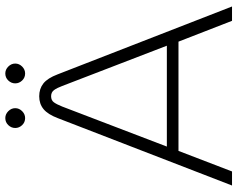

<svg xmlns="http://www.w3.org/2000/svg" viewBox="-104 -774 878 710"><g transform="rotate(-90 335.0 -419.0)"><path d="M4 0 253 -644Q267 -681 286.5 -697Q306 -713 334 -713Q362 -713 381.5 -697.5Q401 -682 415 -645L666 0H613L536 -198H132L56 0ZM148 -241H521L372 -628Q365 -647 357 -658Q349 -669 334 -669Q319 -669 311.5 -658.5Q304 -648 296 -628ZM418.3 -765.1Q402.9 -765.1 392.3 -776.1Q381.7 -787.2 381.7 -801.7Q381.7 -816.2 392.3 -827.3Q402.9 -838.4 418.3 -838.4Q432.8 -838.4 443.9 -827.3Q455 -816.2 455 -801.7Q455 -787.2 443.9 -776.1Q432.8 -765.1 418.3 -765.1ZM253.3 -765.1Q237.9 -765.1 227.3 -776.1Q216.7 -787.2 216.7 -801.7Q216.7 -816.2 227.3 -827.3Q237.9 -838.4 253.3 -838.4Q267.8 -838.4 278.9 -827.3Q290 -816.2 290 -801.7Q290 -787.2 278.9 -776.1Q267.8 -765.1 253.3 -765.1Z"/></g></svg>

Font: MuseoModerno ExtraLight
Style: Regular
Weight: 200
Designer: Pablo Cosgaya, Héctor Gatti, Marcela Romero, and the Authors of The MuseoModerno Project.
Foundry: Omnibus-Type Team
Version: Version 1.001